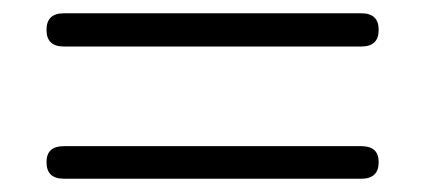

<svg xmlns="http://www.w3.org/2000/svg" viewBox="-20 -432 640 289"><path d="M76 -362Q50 -362 50 -387Q50 -412 76 -412H524Q550 -412 550 -387Q550 -362 524 -362ZM76 -163Q50 -163 50 -188Q50 -212 76 -212H524Q550 -212 550 -188Q550 -163 524 -163Z"/></svg>

Font: Nunito Light
Style: Regular
Weight: 300
Designer: Vernon Adams
Foundry: Vernon Adams
Version: Version 3.601; ttfautohint (v1.8.2.53-6de2)